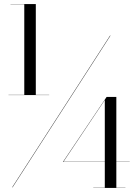

<svg xmlns="http://www.w3.org/2000/svg" viewBox="-20 -826 680 949"><path d="M22 -357V-356H223V-357H157V-806H32V-805H100V-357ZM524 -650 40 100H42L526 -650ZM600 102H555V-25.5H621V-26.5H555V-347H507L291 -25.5H498V102H441V103H600ZM293.5 -26.5 498 -331.5V-26.5Z"/></svg>

Font: Bodoni* 96pt
Style: Regular
Weight: 400
Version: Version 2.3